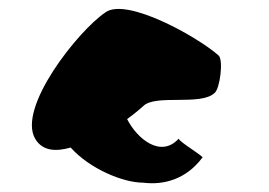

<svg xmlns="http://www.w3.org/2000/svg" viewBox="-20 -719 606 432"><path d="M59 -407C76 -378 107 -378 139 -387C182 -339 257 -308 302 -308C349 -302 399 -316 435 -364C444 -364 384 -399 382 -407C342 -363 289 -406 266 -451C284 -464 300 -478 302 -480C329 -508 432 -480 463 -510C475 -520 483 -584 472 -594C425 -636 264 -726 217 -691C155 -649 19 -477 59 -407Z"/></svg>

Font: Ampere
Style: Cnd
Weight: 400
Version: Version 1